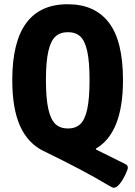

<svg xmlns="http://www.w3.org/2000/svg" viewBox="-20 -728 639 907"><path d="M488 145Q373 76 183 -16Q111 -52 74.5 -133.5Q38 -215 38 -350Q38 -708 300 -708Q428 -708 494.5 -621Q561 -534 561 -350Q561 -100 433 -26V-22L572 47Q584 52 584 65Q583 74 572 97.5Q561 121 546 140Q531 159 517 159Q513 159 503 153.5Q493 148 488 145ZM403 -350Q403 -437 392 -486.5Q381 -536 359 -556Q337 -576 301 -576Q265 -576 242.5 -556Q220 -536 208.5 -486.5Q197 -437 197 -350Q197 -262 208.5 -212Q220 -162 242.5 -141.5Q265 -121 301 -121Q337 -121 359 -141.5Q381 -162 392 -212Q403 -262 403 -350Z"/></svg>

Font: Asap Condensed
Style: Bold
Weight: 700
Designer: Pablo Cosgaya
Foundry: Omnibus-Type
Version: Version 1.010; ttfautohint (v1.8)